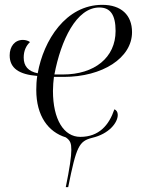

<svg xmlns="http://www.w3.org/2000/svg" viewBox="-20 -566 599 794"><path d="M252 208H262C296 38 307 18 361 4C430 -12 467 -58 467 -91C467 -103 461 -111 453 -114C431 -49 390 0 312 0C244 0 199 -72 199 -190C199 -207 201 -235 203 -248H244C403 -248 526 -326 526 -433C526 -504 481 -546 403 -546C252 -546 160 -399 136 -263C96 -271 78 -293 78 -328C78 -356 88 -377 104 -392C98 -397 86 -401 75 -401C41 -401 20 -374 20 -337C20 -283 60 -258 134 -252C131 -232 130 -213 130 -194C130 -86 180 -20 252 2C271 15 275 27 275 54C275 82 268 129 252 208ZM240 -258H205C232 -400 296 -535 391 -535C436 -535 458 -505 458 -438C458 -328 371 -258 240 -258Z"/></svg>

Font: Noto Serif Display Light
Style: Italic
Weight: 300
Italic angle: -12°
Designer: Monotype Design Team
Foundry: Monotype Imaging Inc.
Version: Version 2.009